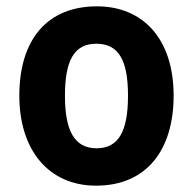

<svg xmlns="http://www.w3.org/2000/svg" viewBox="-20 -576 609 606"><path d="M528 -274C528 -456 429 -556 286 -556C128 -556 41 -450 41 -274C41 -102 134 10 283 10C443 10 528 -103 528 -274ZM185 -274C185 -385 214 -438 284 -438C355 -438 384 -385 384 -274C384 -163 355 -108 285 -108C215 -108 185 -163 185 -274Z"/></svg>

Font: Noto Sans Telugu SemiCondensed
Style: Bold
Weight: 700
Width: 4
Designer: Jelle Bosma - Monotype Design Team
Foundry: Monotype Imaging Inc.
Version: Version 2.005